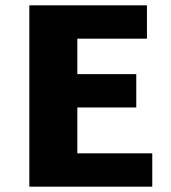

<svg xmlns="http://www.w3.org/2000/svg" viewBox="-20 -700 641 720"><path d="M270 -125H551V0H90V-680H531V-555H270V-422H491V-297H270Z"/></svg>

Font: Martel Sans Heavy
Style: Regular
Weight: 900
Designer: Dan Reynolds and Mathieu Réguer
Foundry: Dan Reynolds and Mathieu Réguer
Version: Version 1.001;PS 001.001;hotconv 1.0.70;makeotf.lib2.5.58329